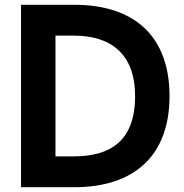

<svg xmlns="http://www.w3.org/2000/svg" viewBox="-20 -783 768 803"><path d="M68 0H290C547 0 689 -137 689 -381C689 -626 548 -763 290 -763H68ZM212 -129V-634H289C443 -634 545 -558 545 -381C545 -192 440 -129 288 -129Z"/></svg>

Font: Swile Sans
Style: Bold
Weight: 700
Designer: Lord
Foundry: Lord
Version: Version 1.477;FEAKit 1.0